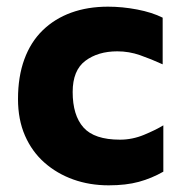

<svg xmlns="http://www.w3.org/2000/svg" viewBox="-20 -542 544 576"><path d="M306 14Q249 14 200 -3.5Q151 -21 113.5 -54Q76 -87 55 -135Q34 -183 34 -245Q34 -312 53 -364Q72 -416 108 -451Q144 -486 193.5 -504Q243 -522 304 -522Q347 -522 391.5 -513.5Q436 -505 468 -489V-349Q433 -365 400 -376.5Q367 -388 332 -388Q274 -388 236 -359.5Q198 -331 198 -266Q198 -196 230.5 -159.5Q263 -123 340 -123Q377 -123 412 -137.5Q447 -152 470 -166V-27Q435 -7 396.5 3.5Q358 14 306 14Z"/></svg>

Font: Maven Pro ExtraBold
Style: Regular
Weight: 800
Designer: Joe Prince
Foundry: Joe Prince
Version: Version 2.100